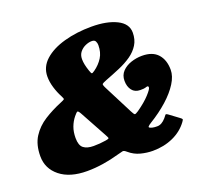

<svg xmlns="http://www.w3.org/2000/svg" viewBox="-136 -929 1191 1122"><g transform="rotate(-20 460.0 -367.5)"><path d="M683 -324Q649.5 -324 631.8 -347Q614 -370 614 -406Q614 -441 635.8 -463.8Q657.5 -486.5 691 -497.8Q724.5 -509 759 -509Q825 -509 857.5 -472.5Q890 -436 890 -375Q890 -335.5 862.5 -291.8Q835 -248 786.8 -204.8Q738.5 -161.5 675.5 -123Q660.5 -114 655.2 -106.8Q650 -99.5 674.5 -93.5Q680.5 -92 688 -91.5Q695.5 -91 704 -91Q731.5 -91 757.5 -121Q767.5 -132.5 771 -138Q774.5 -143.5 788.5 -133L844.5 -91.5Q855.5 -83.5 856.8 -79.8Q858 -76 849.5 -64.5Q814.5 -16.5 757.2 9.2Q700 35 631 35Q594.5 35 556.2 25.2Q518 15.5 486 -12Q471.5 -25 462.5 -23.2Q453.5 -21.5 432 -15.5Q381.5 -1 330.2 7Q279 15 230 15Q123 15 62 -34Q1 -83 1 -160Q1 -232 31.5 -279.5Q62 -327 111.8 -358.5Q161.5 -390 219 -413.5Q239.5 -422 243.5 -425.5Q247.5 -429 237 -448Q220.5 -478.5 209.8 -514.2Q199 -550 199 -583Q199 -643 245.5 -684.8Q292 -726.5 369.5 -748.2Q447 -770 540 -770Q635.5 -770 695.8 -740.2Q756 -710.5 756 -655Q756 -611.5 736.2 -579.8Q716.5 -548 682.8 -524.5Q649 -501 606 -482.8Q563 -464.5 517 -447Q492.5 -437.5 488.5 -433Q484.5 -428.5 496.5 -405L588 -226Q598.5 -205.5 603.5 -202.8Q608.5 -200 627.5 -213Q678 -248.5 706.5 -279.8Q735 -311 735 -321Q735 -330 729 -330Q722.5 -330 715.5 -327Q708.5 -324 683 -324ZM542 -655Q542 -668 536.2 -679Q530.5 -690 513 -690Q494.5 -690 473.8 -681Q453 -672 438.5 -654.2Q424 -636.5 424 -610Q424 -593 427.8 -575Q431.5 -557 439.5 -533.5Q445.5 -515.5 449.5 -513.2Q453.5 -511 468.5 -522Q502 -546 522 -578Q542 -610 542 -655ZM231 -190Q231 -143.5 252.8 -126.8Q274.5 -110 315 -110Q354.5 -110 391 -116Q413.5 -119.5 412 -125Q410.5 -130.5 402 -146L311.5 -311.5Q299.5 -333.5 293.5 -331.5Q287.5 -329.5 272.5 -311Q253 -287 242 -257.2Q231 -227.5 231 -190Z"/></g></svg>

Font: Besley* Narrow Fatface
Style: Italic
Weight: 900
Width: 4
Italic angle: -13°
Designer: Owen Earl
Foundry: indestructible type*
Version: Version 3.000; ttfautohint (v1.8.3)